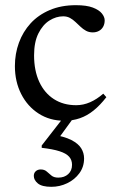

<svg xmlns="http://www.w3.org/2000/svg" viewBox="-20 -456 454 741"><path d="M273 -436Q314 -436 338.2 -426.8Q362.5 -417.5 373.2 -404Q384 -390.5 384 -377.5Q384 -363.5 378.2 -353Q372.5 -342.5 362 -336.8Q351.5 -331 338 -331Q323.5 -331 312 -337.2Q300.5 -343.5 290.8 -352.8Q281 -362 271.2 -371.2Q261.5 -380.5 250 -386.8Q238.5 -393 224 -393Q196.5 -393 170.8 -376.8Q145 -360.5 128.2 -327Q111.5 -293.5 111.5 -242.5Q111.5 -183.5 131.5 -140.2Q151.5 -97 188 -73.5Q224.5 -50 274 -50Q301.5 -50 327.8 -61.5Q354 -73 378.5 -94.5L390.5 -81Q366.5 -50 341.5 -29.8Q316.5 -9.5 288.5 0.2Q260.5 10 228 10Q172 10 129 -17.8Q86 -45.5 61.8 -93.2Q37.5 -141 37.5 -201Q37.5 -248.5 53 -291Q68.5 -333.5 98.2 -366Q128 -398.5 172 -417.2Q216 -436 273 -436ZM178.5 265Q142 265 126.2 252Q110.5 239 110.5 223Q110.5 211.5 118 204.8Q125.5 198 137 198Q151.5 198 160.2 205.8Q169 213.5 178.5 221.5Q188 229.5 205 229.5Q228.5 229.5 243.2 216Q258 202.5 258 180Q258 161.5 246.8 148.8Q235.5 136 210 127.8Q184.5 119.5 141 114.5V105.5L242.5 -25H281L182.5 110.5L181 63Q228 70.5 255 84.2Q282 98 293.2 116Q304.5 134 304.5 155.5Q304.5 188 286.2 212.8Q268 237.5 239.2 251.2Q210.5 265 178.5 265Z"/></svg>

Font: Newsreader Text
Style: Regular
Weight: 400
Designer: Hugues Gentile
Foundry: Production Type
Version: Version 1.001